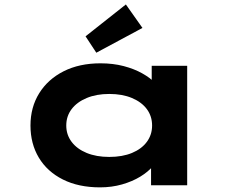

<svg xmlns="http://www.w3.org/2000/svg" viewBox="-20 -823 1050 853"><path d="M424.5 9.4Q329 9.4 259.3 -25.6Q189.7 -60.6 152.5 -122.6Q115.4 -184.6 115.4 -265.3Q115.4 -346.4 154.2 -408.8Q193 -471.2 263 -506.5Q332.9 -541.7 426.5 -541.7Q482.2 -541.7 529.4 -529.4Q576.5 -517 612 -497Q647.6 -477.1 669 -454.4Q690.3 -431.6 694.4 -411.1L654 -405.1V-530.7H811.6V0H651.1V-148.4L683.2 -134.1Q680.9 -110 659.5 -84.8Q638.1 -59.6 603.1 -38.2Q568.2 -16.9 522.3 -3.7Q476.4 9.4 424.5 9.4ZM465.3 -125.8Q523.6 -125.8 566.4 -143.5Q609.2 -161.3 632.5 -192.9Q655.7 -224.5 655.7 -265.3Q655.7 -306.7 632.5 -338.1Q609.2 -369.5 566.4 -387.5Q523.6 -405.6 465.3 -405.6Q408.1 -405.6 365 -387.5Q321.9 -369.5 298.1 -338.1Q274.4 -306.7 274.4 -265.3Q274.4 -224.5 298.1 -192.9Q321.9 -161.3 365 -143.5Q408.1 -125.8 465.3 -125.8ZM407.9 -588.8 360.1 -661.6 539.2 -803.2 612.9 -698.9Z"/></svg>

Font: Lexend Zetta
Style: Regular
Weight: 400
Designer: Bonnie Shaver-Troup, Thomas Jockin
Foundry: Lexend
Version: Version 1.007